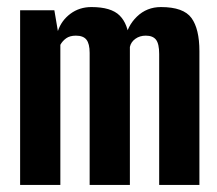

<svg xmlns="http://www.w3.org/2000/svg" viewBox="-20 -524 616 544"><path d="M37 0V-495H134L144 -436Q154 -466 179.5 -485Q205 -504 239 -504Q295 -504 319 -480Q343 -456 346 -410H334Q340 -450 368 -477Q396 -504 436 -504Q500 -504 522.5 -473Q545 -442 545 -379V0H431V-371Q431 -400 422 -411.5Q413 -423 393 -423Q376 -423 363.5 -414Q351 -405 348 -391V0H234V-374Q234 -400 225 -411.5Q216 -423 195 -423Q178 -423 167.5 -415.5Q157 -408 151 -397V0Z"/></svg>

Font: Alumni Sans Thin
Style: Bold
Weight: 700
Version: Version 1.018